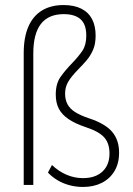

<svg xmlns="http://www.w3.org/2000/svg" viewBox="-20 -733 526 761"><path d="M309 8Q281 8 255 1Q229 -6 207.5 -19Q186 -32 170 -49L186 -79Q212 -54 243.5 -40.5Q275 -27 309 -27Q358 -27 386 -53Q414 -79 414 -125Q414 -165 393 -188.5Q372 -212 320 -229Q278 -243 251.5 -261Q225 -279 213 -302.5Q201 -326 201 -358Q201 -401 219.5 -427.5Q238 -454 268 -485Q292 -510 307 -532.5Q322 -555 322 -592Q322 -621 312.5 -639.5Q303 -658 283 -667.5Q263 -677 233 -677Q172 -677 142 -638Q112 -599 112 -522V0H74V-522Q74 -585 92.5 -627.5Q111 -670 146.5 -691.5Q182 -713 232 -713Q274 -713 302.5 -698.5Q331 -684 345 -657Q359 -630 359 -592Q359 -558 348.5 -534.5Q338 -511 322.5 -493Q307 -475 291 -459Q261 -428 249.5 -407.5Q238 -387 238 -362Q238 -337 248 -319Q258 -301 279 -288Q300 -275 333 -264Q397 -243 424.5 -210.5Q452 -178 452 -128Q452 -85 433.5 -54.5Q415 -24 383 -8Q351 8 309 8Z"/></svg>

Font: Nunito Sans 12pt ExtraLight Condensed
Style: Regular
Weight: 200
Width: 3
Version: Version 3.101;gftools[0.9.27]